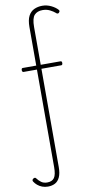

<svg xmlns="http://www.w3.org/2000/svg" viewBox="-181 -1008 727 1516"><g transform="rotate(-10 183.0 -250.0)"><path d="M74 457Q49 457 28 449Q7 441 -9 427.5Q-25 414 -35 398Q-39 392 -38 386Q-37 380 -30 375Q-23 370 -16.5 370.5Q-10 371 -6 378Q7 396 26 410Q45 424 74 424Q113 424 130.5 399.5Q148 375 148 314V-468H40Q36 -468 32.5 -472Q29 -476 29 -484Q29 -500 40 -500H148V-809Q148 -866 165 -898Q182 -930 211.5 -943.5Q241 -957 276 -957Q313 -957 347 -940.5Q381 -924 400 -902Q405 -896 403.5 -890.5Q402 -885 396 -879Q392 -875 385.5 -875.5Q379 -876 374 -882Q357 -897 331 -910Q305 -923 273 -923Q230 -923 207 -898Q184 -873 184 -802V-500H343Q354 -500 354 -485Q354 -468 343 -468H184V319Q184 370 170 400.5Q156 431 131.5 444Q107 457 74 457Z"/></g></svg>

Font: Playwrite US Modern Thin
Style: Regular
Weight: 250
Designer: Veronika Burian, José Scaglione
Foundry: TypeTogether
Version: Version 1.003